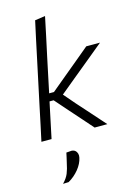

<svg xmlns="http://www.w3.org/2000/svg" viewBox="-148 -819 841 1180"><g transform="rotate(-15 272.5 -228.5)"><path d="M39.5 0Q51.5 -55 62.5 -107Q73.5 -159 86 -219L144.5 -494L170.5 -616.5Q183.5 -676 195.5 -731.5L261 -741Q248 -680 235.5 -619.5Q222.5 -559 208.5 -494L162.5 -275.5H193L285.5 -352.5Q328.5 -388 371.8 -424Q415 -460 457.5 -495.5H545Q492.5 -452 440 -409L334 -322L242 -246L304.5 -173.5Q343.5 -130 382.2 -86.5Q421 -43 459 0H378Q347.5 -35 316.5 -70Q285.5 -104.5 254.5 -140L178 -227H152L148.5 -211Q136 -153 125.8 -103.5Q115.5 -54 104 0ZM101 284Q127.5 256.5 138.2 230.2Q149 204 157 163.5L164 133.5Q167 118 170.5 103.5L205 101Q225 102.5 234.5 118Q241 128.5 241 141.5Q241 148 239.5 154.5Q232 191 203.8 225.8Q175.5 260.5 137 282.5Z"/></g></svg>

Font: Heraclito Light
Style: Italic
Weight: 300
Italic angle: -12°
Designer: Kostas Bartsokas (font) & Cristiano Sobral (main changes)
Foundry: Kostas Bartsokas (font) & Cristiano Sobral (main changes)
Version: Version 1.00;July 8, 2020;FontCreator 13.0.0.2655 64-bit